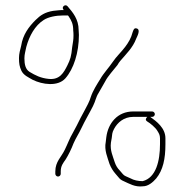

<svg xmlns="http://www.w3.org/2000/svg" viewBox="-20 -680 679 708"><path d="M204 -39V-48C204 -68.3 212.6 -78.5 222 -92C231.9 -107.5 243.8 -131.7 251 -151C260.5 -172.7 270.4 -186.4 280 -207C293.5 -235.9 308.9 -260.8 323 -289C333 -309 333 -320.7 344 -338C352.3 -352.3 360.4 -366.3 368 -380C377.6 -399.2 399.7 -422.9 413 -440C416.3 -446 420 -451.3 424 -456C444.5 -480 470.2 -504.7 482 -537C486.1 -546.3 499.4 -570.3 484.5 -575C473.8 -578.4 472 -568.9 469 -561C463.7 -539.7 453.4 -522.8 441.5 -507C427.1 -487.8 408.8 -471.2 396 -452C382.5 -431.8 361.2 -409.1 350 -389C338.2 -370.1 322.7 -346.1 315 -323C310.5 -306.4 298.9 -285.8 291 -271L277 -245C268.3 -227.7 257.6 -205.4 248 -189C237.6 -172.2 228.1 -146.1 219 -128C206.4 -101 184 -84.2 184 -48V-39C184 -33.7 188.7 -29 194 -29C199.3 -29 204 -33.7 204 -39ZM523 -249C517.8 -243.8 514.5 -237.6 523 -232C534 -225.7 553.4 -209.5 560 -198C565.4 -189.3 570 -182.6 570 -170V-148C570 -87.4 555.6 -24.4 506 -12C489.5 -12 473.2 -15.6 462 -22L444 -30C439.3 -32 435.7 -34.7 433 -38L421 -52C413 -60 407 -70 403 -82C396.5 -103.7 385.3 -124.6 389 -154L392 -171L394 -187C394.7 -191.7 396.8 -197.5 400.5 -204.5C412.8 -227.9 436.7 -249 471 -249ZM551 -259C551 -264.3 546.3 -269 541 -269H471C413.2 -269 378.5 -225.6 372 -174L370 -157C363.7 -125.7 376.9 -98.7 384 -75C389.5 -61.3 396.9 -49.4 406 -39L418 -25C422 -19.7 428 -15.3 436 -12C456.7 -2.8 477.8 10.6 507 7C526.6 7 543.6 -7.8 556 -22C581 -52.7 590 -93.8 590 -148V-170C590 -208.2 557 -232.6 534 -249H541C546.3 -249 551 -253.7 551 -259ZM231 -623C231 -621.8 232.2 -620.8 233 -620C243.6 -604.1 250 -591.8 250 -568C250.7 -562 251 -556 251 -550C251 -531.8 249.2 -527.3 246 -505C243.1 -473.3 239.3 -460.6 228.5 -439C215 -412 200.4 -385 160 -389C129.7 -392 110.2 -402.3 89 -415C74.1 -424.3 70 -442.4 70 -465C70 -481 74.6 -492.7 77 -507C88.2 -548 108.9 -585.8 141.5 -606.5C158.6 -617.4 186.3 -623 213 -623ZM215 -643H213C198.8 -643 190.9 -641.2 176 -640C146 -635 129.1 -624.1 111 -606C86.2 -581.2 64.4 -552.6 58 -511C54.3 -496.4 50 -481.8 50 -466C50 -445.2 51.9 -434.5 59 -419C67.6 -401.8 84.3 -395.4 100 -386C136.2 -367.9 193.3 -359.9 221 -391C251.4 -425.2 271 -485.7 271 -551C271 -557 270.7 -563 270 -569C270 -609.5 248.2 -634.6 229 -657C220.5 -666.9 204.3 -653.7 215 -643Z"/></svg>

Font: HoneyBee
Style: UltLit
Weight: 100
Foundry: Cannot Into Space Fonts
Version: Version 0.89